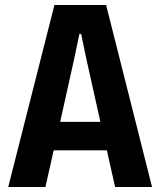

<svg xmlns="http://www.w3.org/2000/svg" viewBox="-20 -749 643 769"><path d="M13 0H162L195 -147H408L441 0H589L405 -729H198ZM276 -508 298 -613H305L327 -508L382 -261H221Z"/></svg>

Font: Mona Sans SemiCondensed
Style: Bold
Weight: 700
Width: 4
Designer: Deni Anggara
Foundry: GitHub
Version: Version 2.000